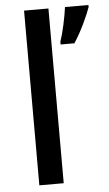

<svg xmlns="http://www.w3.org/2000/svg" viewBox="-54 -796 471 832"><g transform="rotate(-5 181.5 -380.0)"><path d="M189 0H83V-760H189ZM363 -751Q353 -722 332 -678.5Q311 -635 288 -600H228V-612Q238 -641 247.5 -684.5Q257 -728 261 -760H363Z"/></g></svg>

Font: Noto Sans Tamil Medium
Style: Regular
Weight: 500
Designer: Jelle Bosma - Monotype Design Team
Foundry: Monotype Imaging Inc.
Version: Version 2.004; ttfautohint (v1.8.4.7-5d5b)